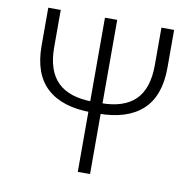

<svg xmlns="http://www.w3.org/2000/svg" viewBox="-81 -811 909 894"><g transform="rotate(10 373.5 -364.5)"><path d="M76 -550V-729H135V-552Q135 -442 190 -388Q245 -334 356 -334H392Q503 -334 557 -387.5Q611 -441 611 -552V-729H671V-550Q671 -416 599 -350Q527 -284 390 -284H357Q221 -284 148.5 -349.5Q76 -415 76 -550ZM344 -729H402V0H344Z"/></g></svg>

Font: Merged Yaku Han JP Light
Style: Regular
Weight: 300
Designer: Ryoko NISHIZUKA 西塚涼子 (kana, bopomofo & ideographs); Paul D. Hunt (Latin, Greek & Cyrillic); Sandoll Communications 산돌커뮤니
Foundry: Adobe
Version: Version 2.004